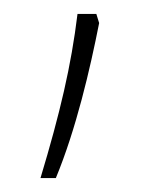

<svg xmlns="http://www.w3.org/2000/svg" viewBox="-20 -126 218 275"><path d="M122 -93 118 -106H91C82 -32 66 36 38 129H60C89 59 109 -27 122 -93Z"/></svg>

Font: Noto Sans Lao Looped UI Cond Thin
Style: Regular
Weight: 100
Width: 3
Designer: Mark Frömberg, Ben Mitchell
Foundry: The Fontpad Ltd
Version: Version 1.001